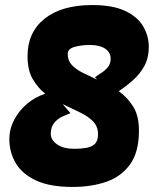

<svg xmlns="http://www.w3.org/2000/svg" viewBox="-20 -730 617 760"><path d="M267 10Q178 10 123 -15.5Q68 -41 42.5 -84Q17 -127 17 -179Q17 -219 36 -255.5Q55 -292 87 -319Q119 -346 159 -359Q129 -383 109 -418Q89 -453 89 -508Q89 -602 156.5 -656Q224 -710 345 -710Q426 -710 475 -687Q524 -664 546.5 -626Q569 -588 569 -544Q569 -502 552 -470Q535 -438 507.5 -413.5Q480 -389 450 -369Q484 -345 507 -308.5Q530 -272 530 -213Q530 -128 495 -79.5Q460 -31 401 -10.5Q342 10 267 10ZM248 -516Q248 -490 264.5 -472.5Q281 -455 307.5 -442Q334 -429 364 -415L356 -424Q366 -432 380.5 -441Q395 -450 406.5 -463.5Q418 -477 418 -498Q418 -523 396 -537.5Q374 -552 336 -552Q303 -552 275.5 -544.5Q248 -537 248 -516ZM181 -200Q181 -176 206 -158.5Q231 -141 274 -141Q299 -141 320.5 -144.5Q342 -148 355 -160Q368 -172 368 -199Q368 -230 347.5 -250.5Q327 -271 294.5 -286Q262 -301 228 -318L259 -282Q245 -277 226.5 -268.5Q208 -260 194.5 -243.5Q181 -227 181 -200Z"/></svg>

Font: Georama SemiCondensed Black
Style: Italic
Weight: 900
Width: 4
Italic angle: -9°
Designer: Jean-Baptiste Levee
Foundry: Production Type
Version: Version 1.000